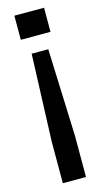

<svg xmlns="http://www.w3.org/2000/svg" viewBox="-124 -640 476 881"><g transform="rotate(-15 114.0 -200.0)"><path d="M74.5 -411H153.5L169 4.5V200H59V4.5ZM43 -600H184V-485.5H43Z"/></g></svg>

Font: Big Shoulders Stencil Display Thin
Style: Bold
Weight: 700
Version: Version 2.001